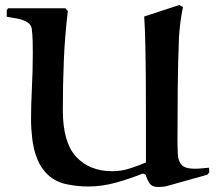

<svg xmlns="http://www.w3.org/2000/svg" viewBox="-20 -737 863 767"><path d="M563 -88Q563 -161 563 -245Q563 -329 562.5 -411Q562 -493 560.5 -561Q559 -629 556 -671L696 -717L711 -709Q705 -681 701 -650.5Q697 -620 695 -589Q691 -486 690 -383.5Q689 -281 689 -180Q689 -146 690.5 -119.5Q692 -93 706 -78Q720 -63 758 -63Q772 -63 787 -64.5Q802 -66 815 -67L816 -49L808 -39L651 5Q641 8 631 9Q621 10 611 10Q587 10 577 -5.5Q567 -21 562 -39L551 -44Q499 -23 443.5 -7.5Q388 8 332 8Q289 8 246 -1Q203 -10 172 -38Q144 -64 129 -101.5Q114 -139 109 -181Q104 -223 104 -260Q104 -316 107.5 -387Q111 -458 111 -524Q111 -552 110.5 -573Q110 -594 107 -622Q104 -640 87 -649.5Q70 -659 48 -663Q26 -667 7 -670V-696L12 -704H241L251 -693Q239 -593 235 -495.5Q231 -398 231 -297Q231 -168 284.5 -110.5Q338 -53 429 -53Q464 -53 498.5 -64Q533 -75 563 -88Z"/></svg>

Font: Aref Ruqaa Ink
Style: Bold
Weight: 700
Designer: Abdullah Aref
Version: Version 1.005